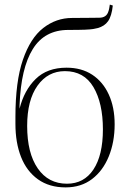

<svg xmlns="http://www.w3.org/2000/svg" viewBox="-20 -800 563 834"><path d="M265 14Q194 14 145 -21Q96 -56 71.5 -118Q47 -180 47 -262V-292Q47 -446 79.5 -540.5Q112 -635 168 -678.5Q224 -722 293 -722Q331 -722 364 -722.5Q397 -723 411 -723Q443 -723 451 -751Q453 -756 454.5 -764.5Q456 -773 457 -780L470 -776Q465 -730 449.5 -708Q434 -686 404 -678Q397 -676 385 -674Q373 -672 348.5 -671Q324 -670 277 -670Q174 -670 122.5 -587Q71 -504 65 -343V-328Q85 -408 135 -457Q185 -506 269 -506Q334 -506 380.5 -475.5Q427 -445 452.5 -389.5Q478 -334 478 -260Q478 -183 452.5 -120.5Q427 -58 379.5 -22Q332 14 265 14ZM271 -2Q345 -2 386 -64Q427 -126 427 -238Q427 -352 386 -421.5Q345 -491 262 -491Q188 -491 143 -428Q98 -365 98 -253Q98 -135 144 -68.5Q190 -2 271 -2Z"/></svg>

Font: Literata 72pt ExtraLight
Style: Regular
Weight: 200
Designer: Latin by Veronika Burian and Jose Scaglione. Greek by Irene Vlachou. Cyrillic by Vera Evstafieva.
Foundry: TypeTogether
Version: Version 3.002